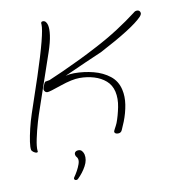

<svg xmlns="http://www.w3.org/2000/svg" viewBox="-95 -744 943 1055"><g transform="rotate(-10 376.5 -216.5)"><path d="M57 43Q50 43 40.5 36.5Q31 30 29 23Q26 9 30.5 -22Q35 -53 44.5 -93Q54 -133 67 -172L133 -368Q208 -596 205 -646Q202 -662 215 -662Q226 -662 232 -653.5Q238 -645 240 -636Q245 -616 240 -579Q235 -542 217 -489L168 -346Q138 -257 120 -205.5Q102 -154 93 -123Q79 -75 70 -32Q61 11 63 32Q66 43 57 43ZM516 17Q499 17 496 6Q495 1 502.5 -12Q510 -25 517 -41Q531 -78 540.5 -125Q550 -172 541 -212Q532 -250 505 -273.5Q478 -297 440 -308.5Q402 -320 359 -320Q318 -320 251 -297Q185 -274 174 -274Q158 -274 154 -291Q153 -293 156 -302.5Q159 -312 163.5 -322Q168 -332 172 -333L195 -337L275 -372Q326 -395 376.5 -419.5Q427 -444 476 -470Q547 -507 606.5 -545.5Q666 -584 713 -620Q721 -627 725.5 -628.5Q730 -630 734 -630Q750 -630 753 -615Q755 -606 743 -593Q691 -539 500 -439Q466 -425 410 -400Q354 -375 287 -345Q310 -351 334 -351Q390 -351 442 -337.5Q494 -324 531.5 -294.5Q569 -265 580 -216Q589 -177 582 -132Q575 -87 557 -41L539 1Q533 17 516 17ZM285 70Q297 70 304 78.5Q311 87 314 98Q321 129 302.5 163Q284 197 255 225Q251 229 245 229Q236 229 234 221Q233 217 236 213Q246 199 256 181Q266 163 272 145.5Q278 128 275 117Q273 109 268.5 104.5Q264 100 263 94Q260 84 266 77Q272 70 285 70Z"/></g></svg>

Font: Oooh Baby
Style: Normal
Weight: 400
Designer: Robert E. Leuschke
Foundry: Robert E. Leuschke
Version: Version 1.011; ttfautohint (v1.8.3)